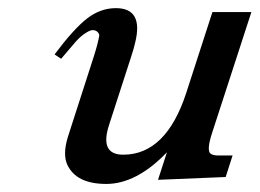

<svg xmlns="http://www.w3.org/2000/svg" viewBox="-20 -439 641 474"><path d="M266.1 -418.9Q335 -418.9 313.5 -333Q310.1 -317.9 303.7 -298.8L249.5 -131.3Q225.1 -57.1 284.2 -57.1Q390.1 -57.1 439.9 -210L504.4 -409.2Q504.4 -409.2 600.6 -409.2L503.9 -111.8Q489.3 -67.4 500 -59.6Q505.9 -55.2 518.6 -55.2H554.2L537.1 -2L370.1 4.9L392.1 -63Q316.9 15.1 242.4 15.1Q168 15.1 146 -32.7Q134.8 -57.6 147 -99.1Q150.9 -111.8 155.3 -125L210.9 -297.4Q221.7 -331.1 225.1 -351.1Q225.1 -356 220.5 -360.4Q215.8 -364.7 208.7 -364.7Q201.7 -364.7 187.7 -355Q173.8 -345.2 159.7 -327.6L130.9 -293.9L114.7 -304.7Q163.1 -369.1 195.8 -394Q228.5 -418.9 266.1 -418.9Z"/></svg>

Font: RIT Rachana
Style: Bold Italic
Weight: 700
Designer: Hussain KH
Version: 1.4.7